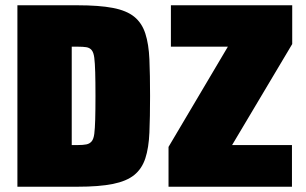

<svg xmlns="http://www.w3.org/2000/svg" viewBox="-20 -708 1162 728"><path d="M46 0V-688H273Q356 -688 408 -678Q460 -668 489 -644.5Q518 -621 531 -581Q544 -541 546.5 -483Q549 -425 549 -344Q549 -264 546.5 -205.5Q544 -147 531 -107.5Q518 -68 489 -44.5Q460 -21 408 -10.5Q356 0 273 0ZM252 -158H275Q295 -158 307.5 -160.5Q320 -163 327.5 -172Q335 -181 337.5 -200.5Q340 -220 341 -255Q342 -290 342 -344Q342 -399 341 -434Q340 -469 337.5 -489Q335 -509 327.5 -518Q320 -527 307.5 -529Q295 -531 275 -531H252ZM619 0V-151L844 -531H628V-688H1088V-541L860 -158H1087V0Z"/></svg>

Font: Saira SemiCondensed Black
Style: Regular
Weight: 900
Width: 4
Designer: Hector Gatti with collaboration of the Omnibus-Type team
Foundry: Omnibus-Type
Version: Version 1.101